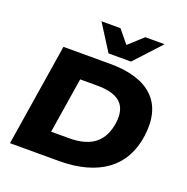

<svg xmlns="http://www.w3.org/2000/svg" viewBox="-160 -1094 1211 1244"><g transform="rotate(20 445.0 -472.5)"><path d="M42 0 154 -705H475Q677 -705 773 -613.5Q869 -522 846 -346Q835 -262 799 -197Q763 -132 704 -88.5Q645 -45 563.5 -22.5Q482 0 380 0ZM267 -161H390Q448 -161 492.5 -173.5Q537 -186 568 -211Q599 -236 617.5 -273.5Q636 -311 643 -360Q655 -454 606.5 -499Q558 -544 446 -544H328ZM443 -765 329 -945H460L533 -856L631 -945H764L598 -765Z"/></g></svg>

Font: Nunito Sans 10pt SemiExpanded Black
Style: Italic
Weight: 900
Width: 6
Italic angle: -9°
Designer: Vernon Adams
Foundry: Vernon Adams
Version: Version 3.101;gftools[0.9.27]